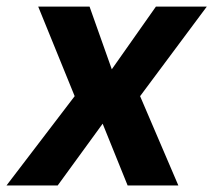

<svg xmlns="http://www.w3.org/2000/svg" viewBox="-57 -566 651 586"><path d="M216.3 -545.9 284.2 -354.5 418.9 -545.9H574.2L370.6 -272.5L487.3 0H332.5L256.3 -188.5L119.1 0H-37.1L170.9 -272.5L59.6 -545.9Z"/></svg>

Font: Inter Tight
Style: Bold Italic
Weight: 700
Italic angle: -9.39999°
Designer: Rasmus Andersson
Foundry: rsms
Version: Version 3.004